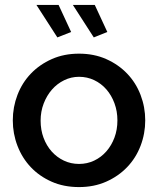

<svg xmlns="http://www.w3.org/2000/svg" viewBox="-20 -750 642 780"><path d="M276 -730H365L416 -620L361 -598ZM128 -730H218L269 -620L213 -598ZM301 10Q239 10 189.5 -12Q140 -34 105 -71Q70 -108 51 -157.5Q32 -207 32 -261Q32 -315 51 -364.5Q70 -414 105.5 -451Q141 -488 190.5 -510Q240 -532 301 -532Q362 -532 411.5 -510Q461 -488 496.5 -451Q532 -414 551 -364.5Q570 -315 570 -261Q570 -207 551 -157.5Q532 -108 496.5 -71Q461 -34 411.5 -12Q362 10 301 10ZM145 -260Q145 -222 157 -190Q169 -158 190 -134.5Q211 -111 239.5 -97.5Q268 -84 301 -84Q334 -84 362.5 -97.5Q391 -111 412 -135Q433 -159 445 -191Q457 -223 457 -261Q457 -298 445 -330.5Q433 -363 412 -387Q391 -411 362.5 -424.5Q334 -438 301 -438Q269 -438 240.5 -424Q212 -410 191 -386Q170 -362 157.5 -329.5Q145 -297 145 -260Z"/></svg>

Font: Oxford Sans SemiBold
Style: Regular
Weight: 600
Designer: Matt McInerney, Pablo Impallari, Rodrigo Fuenzalida
Foundry: Matt McInerney, Pablo Impallari, Rodrigo Fuenzalida
Version: Version 3.000g; ttfautohint (v1.5) -l 8 -r 28 -G 28 -x 14 -D